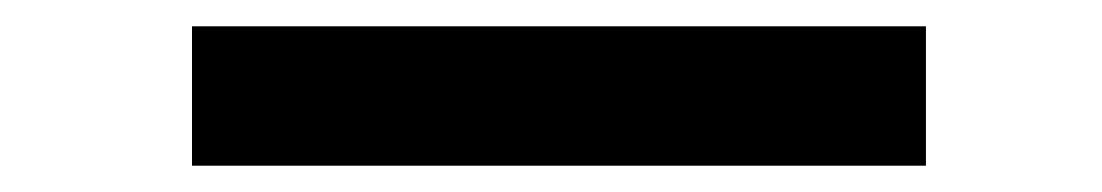

<svg xmlns="http://www.w3.org/2000/svg" viewBox="-20 20 838 146"><path d="M684.1 146H126V40H684.1Z"/></svg>

Font: PoppinsZ Medium
Style: Regular
Weight: 500
Designer: Ninad Kale (Devanagari), Jonny Pinhorn (Latin)
Foundry: Indian Type Foundry
Version: Version 3.002;FEAKit 1.0